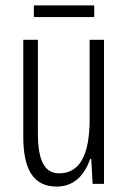

<svg xmlns="http://www.w3.org/2000/svg" viewBox="-20 -679 472 709"><path d="M328 -659H105V-616H328ZM364 -532H311V-240C311 -103 273 -39 198 -39C146 -39 120 -84 120 -185V-532H66V-173C66 -56 102 10 189 10C257 10 294 -37 313 -92H317L322 0H364Z"/></svg>

Font: Noto Sans Arabic UI XCn Lt
Style: Regular
Weight: 300
Width: 2
Designer: Monotype Design Team, Nadine Chahine and Nizar Qandah
Foundry: Monotype Imaging Inc.
Version: Version 2.010